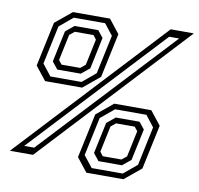

<svg xmlns="http://www.w3.org/2000/svg" viewBox="-81 -785 943 911"><g transform="rotate(10 390.0 -330.0)"><path d="M17.5 0 669 -700H780.5L129 0ZM80.5 -34.5H128.5L716 -664H668ZM124.5 -354.5 72.5 -420.5 118 -634 198 -700H376.5L428.5 -634L383 -420.5L303 -354.5ZM145.5 -380.5H295.5L359.5 -434L399.5 -621L357.5 -674.5H206.5L142 -620.5L102.5 -435.5ZM172 -418.5 144.5 -453 176.5 -603 217 -636.5H331L357.5 -603.5L325.5 -451.5L285 -418.5ZM188 -445H278L301.5 -464.5L328 -590L313 -609.5H223L199 -590L172.5 -464.5ZM393 39.5 341 -26.5 386.5 -240 466.5 -306H645L697 -240L651.5 -26.5L571.5 39.5ZM414 13.5H563.5L628 -40L667.5 -227L626 -280.5H475L410 -226.5L370.5 -41.5ZM440 -24.5 412.5 -59 444.5 -209 485 -242.5H599.5L626 -209.5L593.5 -57.5L553 -24.5ZM456 -51H546L570 -70.5L596.5 -196L581 -215.5H491L467.5 -196L441 -70.5Z"/></g></svg>

Font: Tourney
Style: Italic
Weight: 400
Italic angle: -12°
Version: Version 1.015